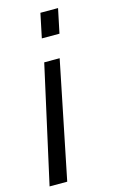

<svg xmlns="http://www.w3.org/2000/svg" viewBox="-116 -586 512 841"><g transform="rotate(-15 140.0 -165.5)"><path d="M158 -538H238L215 -428H135ZM118 -324H188L80 207H0Z"/></g></svg>

Font: Plus Jakarta Display Light
Style: Italic
Weight: 300
Italic angle: -12°
Designer: Gumpita Rahayu
Foundry: Tokotype Studio
Version: Version 1.000;hotconv 1.0.109;makeotfexe 2.5.65596